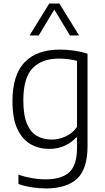

<svg xmlns="http://www.w3.org/2000/svg" viewBox="-20 -828 592 1078"><path d="M237.5 230Q202 230 160.2 223.8Q118.5 217.5 83.5 205V153Q125 166.5 162.8 172.8Q200.5 179 235.5 179Q325.5 179 369 139.2Q412.5 99.5 412.5 0.5V-57H408.5Q383.5 -29 344.8 -10.5Q306 8 256 8Q200 8 153.2 -17.8Q106.5 -43.5 78.2 -102.2Q50 -161 50 -259.5Q50 -407 118 -478.2Q186 -549.5 316 -549.5Q399 -549.5 471.5 -526.5V-7.5Q471.5 120.5 412.8 175.2Q354 230 237.5 230ZM270 -44.5Q310 -44.5 348.2 -61.8Q386.5 -79 412.5 -115.5V-486.5Q393 -491.5 366.5 -495.2Q340 -499 311.5 -499Q213.5 -499 162.2 -444.2Q111 -389.5 111 -265.5Q111 -179.5 132 -131.5Q153 -83.5 189 -64Q225 -44.5 270 -44.5ZM146 -629 256.5 -808H313.5L424 -629H372.5L285 -774.5L197.5 -629Z"/></svg>

Font: Encode Sans Lt
Style: Regular
Weight: 300
Designer: Multiple Designers
Foundry: Impallari Type
Version: Version 3.002; ttfautohint (v1.8.3) -l 8 -r 50 -G 200 -x 14 